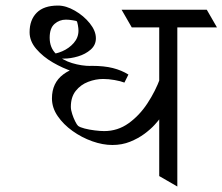

<svg xmlns="http://www.w3.org/2000/svg" viewBox="-20 -680 811 700"><path d="M564 -395V-249.5Q558.6 -241.2 543.9 -225.1Q529.3 -209 506.6 -192.1Q483.9 -175.3 454.3 -163.3Q424.8 -151.4 389.6 -151.4Q354.5 -151.4 316.2 -165Q277.8 -178.7 244.6 -202.4Q211.4 -226.1 190.4 -256.6Q169.4 -287.1 169.4 -321.3Q169.4 -377.9 210.9 -408.9Q252.4 -439.9 314.5 -439.9Q359.4 -439.9 391.4 -431.9Q423.3 -423.8 448.2 -408.2L433.6 -378.9Q419.9 -384.3 397.7 -388.2Q375.5 -392.1 356 -392.1Q328.6 -392.1 301.3 -381.6Q273.9 -371.1 256.1 -348.6Q238.3 -326.2 238.3 -290.5Q238.3 -279.3 243.2 -264.4Q248 -249.5 254.2 -237.3Q260.3 -225.1 264.6 -221.2Q271.5 -215.8 288.6 -211.4Q305.7 -207 325.4 -204.6Q345.2 -202.1 359.9 -202.1Q409.2 -202.1 449 -230.7Q488.8 -259.3 517.8 -303.7Q546.9 -348.1 564 -395ZM191.4 -659.7Q220.7 -659.7 252.9 -641.1Q285.2 -622.6 307.4 -595Q329.6 -567.4 329.6 -540.5Q329.6 -515.6 310.5 -499Q291.5 -482.4 264.4 -474.4Q237.3 -466.3 212.4 -466.3Q193.8 -466.3 179.2 -469.2L159.7 -482.4Q182.6 -482.4 207.3 -493.2Q231.9 -503.9 249 -523.4Q266.1 -543 266.1 -568.4Q266.1 -576.7 263.9 -588.9Q261.7 -601.1 259.3 -603Q257.8 -604 244.4 -606.2Q231 -608.4 220.2 -608.4Q196.8 -608.4 179 -593Q161.1 -577.6 161.1 -542.5Q161.1 -505.9 184.6 -483.2Q208 -460.4 242.7 -450Q277.3 -439.5 311 -439.5L306.6 -407.2Q282.2 -407.2 245.6 -419.2Q209 -431.2 172.9 -452.1Q136.7 -473.1 112.3 -501.5Q87.9 -529.8 87.9 -562.5Q87.9 -607.4 113.8 -633.5Q139.6 -659.7 191.4 -659.7ZM613.8 -644.5 650.9 -580.1H460.4L423.3 -644.5ZM733.9 -644.5 771 -580.1H575.7L538.6 -644.5ZM560.5 -38.1V-644.5H626.5V0Z"/></svg>

Font: Annapurna SIL
Style: Regular
Weight: 400
Designer: Peter Martin, Annie Olsen
Foundry: SIL International
Version: Version 2.000